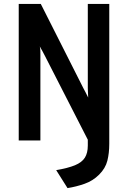

<svg xmlns="http://www.w3.org/2000/svg" viewBox="-20 -720 656 984"><path d="M326 244 268 152Q329 141.5 364.5 126.8Q400 112 415 88Q430 64 430 26V-4L210 -434Q204.5 -445 198 -456.8Q191.5 -468.5 184 -482Q186.5 -471 186.8 -457.5Q187 -444 187 -434V0H76V-700H189L407 -268.5Q409.5 -263.5 418.5 -246.8Q427.5 -230 432 -220Q431.5 -233 430.8 -246Q430 -259 430 -268V-700H540V17Q540 65 530.2 103.8Q520.5 142.5 488 175Q456 207 413.2 222Q370.5 237 326 244Z"/></svg>

Font: Overpass Mono Light
Style: Regular
Weight: 300
Monospace: yes
Designer: Delve Withrington, Dave Bailey
Foundry: Delve Fonts LLC
Version: Version 4.000